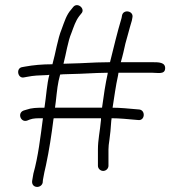

<svg xmlns="http://www.w3.org/2000/svg" viewBox="-20 -676 712 747"><path d="M361 -94V-31C361 -20.2 370.5 -11 381.5 -11C392.5 -11 402 -20.2 402 -31V-94C402 -104 403.3 -117.3 406 -134C408.7 -152 411 -176.3 413 -207C413.7 -209.7 414 -212.7 414 -216C445.3 -216 478.8 -212.3 506 -210L518 -209C543.9 -205.8 547.2 -246.8 522 -250L510 -251C481.3 -253.4 448.8 -257 418 -257C424.5 -298.2 430.4 -343 439 -381L441 -393H572C593.8 -393 621 -385.5 622.5 -409C624.1 -434.3 596.9 -434 572 -434H450C456.7 -456.2 464.8 -491.8 468 -507L478 -543C482.8 -563.2 488.2 -578.3 493 -596L495 -607C501.6 -633.3 461.1 -641.5 455 -617L453 -606C436 -549.4 423.5 -496.2 408 -434C390 -433.3 372.7 -433 356 -433C334 -431.7 312.3 -430.7 291 -430L227 -428C237.2 -466.4 243.6 -514.3 258 -548C267.2 -572.6 273.8 -594.1 288 -613L296 -623C314.1 -641.1 281.8 -669.2 265 -649L257 -639C238.3 -618.4 230.8 -591.9 220 -563C203.8 -523.6 196.8 -470.9 184 -426C143.6 -426 109.4 -422.7 78 -417L67 -415C40.5 -411.7 48.6 -368.6 74 -375L85 -377C112 -382.4 130.4 -382.7 165 -384C167 -384 169.3 -384.3 172 -385C162.1 -348.1 160.3 -304.5 153 -257C122.1 -257 102.8 -256.4 82 -249L72 -246C45.8 -236.2 60.9 -197.6 86 -207L96 -211C109.8 -216.2 125.5 -216 147 -216C137.7 -144.4 128.2 -64.7 110 -1C108.4 8.7 106.8 18.5 105 28C101.8 56.8 140.1 58.5 146 35L147 24C151 1.9 153.8 -13.1 159 -34C171 -90.2 180.5 -151.8 188 -212C188.7 -213.3 189 -214.7 189 -216H373V-210C368.8 -163.6 361 -133 361 -94ZM377 -257H194C195.3 -264.3 196.3 -272 197 -280C202.4 -327.5 204 -350.2 214 -386C218 -386.7 222 -387 226 -387C272.3 -388.4 312.7 -389.3 358 -392C371.3 -392 385 -392.3 399 -393V-390C390.1 -349.5 383 -302.7 377 -257Z"/></svg>

Font: HoneyBee
Style: SeLit
Weight: 300
Foundry: Cannot Into Space Fonts
Version: Version 0.89